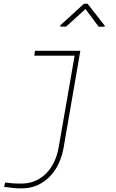

<svg xmlns="http://www.w3.org/2000/svg" viewBox="-20 -802 627 1035"><path d="M168.5 -528.3H413.1L322.3 -2.9Q314.5 40.5 296.4 79.3Q278.3 118.2 250.2 147.7Q222.2 177.2 184.6 195.1Q147 212.9 100.1 213.4Q75.2 213.9 51 211.4Q26.9 209 2 205.1L7.8 182.1Q30.3 185.1 52.7 186.5Q75.2 188 98.1 187.5Q140.1 187 173.3 171.6Q206.5 156.2 231.2 130.4Q255.9 104.5 272 70.3Q288.1 36.1 295.4 -2.9L382.3 -502H165ZM544.9 -663.1 543.9 -658.2 512.2 -657.7 440.9 -753.4 336.4 -658.7H304.7L305.2 -665.5L432.6 -781.7H452.1Z"/></svg>

Font: Roboto Mono Thin
Style: Italic
Weight: 250
Designer: Google
Version: Version 2.000985; 2015; ttfautohint (v1.3)